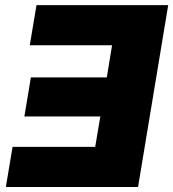

<svg xmlns="http://www.w3.org/2000/svg" viewBox="-20 -748 693 768"><path d="M652.8 -727.5 532.2 0H3.4L30.3 -160.6H360.8L381.3 -282.2H77.6L103.5 -438.5H407.2L428.2 -566.9H99.1L126 -727.5Z"/></svg>

Font: Inter 16pt Black
Style: Italic
Weight: 900
Italic angle: -9.3988°
Version: Version 4.001;git-66647c0bb